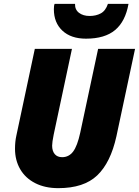

<svg xmlns="http://www.w3.org/2000/svg" viewBox="-20 -968 722 998"><path d="M58 -195Q58 -232 65 -263L161 -714H354L259 -268Q251 -228 251 -211Q251 -183 264.5 -167Q278 -151 303 -151Q338 -151 360 -180Q382 -209 397 -278L490 -714H682L585 -259Q555 -123 485.5 -56.5Q416 10 283 10Q214 10 163 -16Q112 -42 85 -88.5Q58 -135 58 -195ZM260 -920Q260 -940 264 -948H370Q369 -918 390.5 -901.5Q412 -885 446 -885Q479 -885 504 -898.5Q529 -912 541 -948H648Q632 -857 578.5 -812Q525 -767 427 -767Q349 -767 304.5 -808.5Q260 -850 260 -920Z"/></svg>

Font: Noto Sans Display Black
Style: Italic
Weight: 900
Italic angle: -12°
Designer: Monotype Design team
Foundry: Monotype Imaging Inc.
Version: Version 1.000